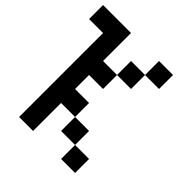

<svg xmlns="http://www.w3.org/2000/svg" viewBox="-206 -928 1078 1078"><g transform="rotate(45 333.5 -389.0)"><path d="M555.6 -666.7H444.4V-777.8H555.6ZM222.2 -555.6H333.3V-444.4H222.2V-333.3H333.3V-222.2H222.2V0H111.1V-666.7H0V-777.8H222.2ZM444.4 -111.1H333.3V-222.2H444.4ZM555.6 0H444.4V-111.1H555.6ZM444.4 -555.6H333.3V-666.7H444.4Z"/></g></svg>

Font: Pixeloid Mono
Style: Regular
Weight: 400
Monospace: yes
Designer: GGBotNet
Foundry: GGBotNet
Version: 0.5